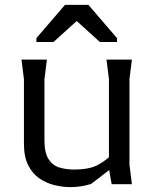

<svg xmlns="http://www.w3.org/2000/svg" viewBox="-20 -754 626 786"><path d="M268 12Q237 12 203.5 4Q170 -4 141.5 -23.5Q113 -43 95.5 -77.5Q78 -112 78 -166V-430L68 -510H172L162 -430V-179Q162 -129 178.5 -103Q195 -77 222.5 -68.5Q250 -60 283 -60Q347 -60 382 -79.5Q417 -99 444 -127V-71L353 -1Q334 5 313 8.5Q292 12 268 12ZM437 0 426 -63V-430L416 -510H520L510 -430V-80L520 0ZM246 -734H342L459 -598V-582H389L294 -668L199 -582H129V-598Z"/></svg>

Font: AR One Sans
Style: Regular
Weight: 400
Designer: Niteesh Yadav
Foundry: Niteesh Yadav
Version: Version 1.001;gftools[0.9.33]